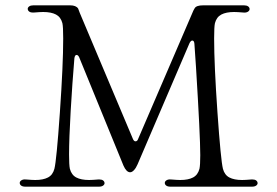

<svg xmlns="http://www.w3.org/2000/svg" viewBox="-20 -701 1040 720"><path d="M75 -1Q65 -1 59.5 -5Q54 -9 54 -15Q54 -21 60.5 -25Q67 -29 77 -28Q101 -26 112 -26Q142 -26 160 -35.5Q178 -45 184 -68Q192 -99 204.5 -278.5Q217 -458 217 -557Q217 -601 214 -614Q208 -637 190 -646.5Q172 -656 142 -656Q131 -656 107 -654H103Q94 -654 89 -658Q84 -662 84 -668Q84 -673 89.5 -677Q95 -681 105 -681H243Q265 -681 273 -669Q275 -665 279 -653L478 -181Q482 -171 488 -171Q495 -171 498 -180L702 -654Q705 -662 710 -670Q716 -681 742 -681H895Q905 -681 910.5 -677Q916 -673 916 -667Q916 -661 909.5 -657Q903 -653 893 -654Q869 -656 858 -656Q828 -656 810 -646.5Q792 -637 786 -614Q783 -601 783 -557Q783 -458 795.5 -279Q808 -100 816 -68Q822 -45 840 -35.5Q858 -26 888 -26Q899 -26 923 -28H927Q936 -28 941 -24Q946 -20 946 -14Q946 -9 940.5 -5Q935 -1 925 -1H619Q609 -1 603.5 -5Q598 -9 598 -15Q598 -21 604.5 -25Q611 -29 621 -28Q645 -26 656 -26Q686 -26 704 -35.5Q722 -45 728 -68Q731 -82 731 -119Q731 -191 715 -449L709 -537Q708 -549 701 -549Q696 -549 691 -540L496 -85Q490 -71 482.5 -63Q475 -55 468 -55Q454 -55 443 -80L277 -486Q273 -495 267 -495Q261 -495 259 -483Q251 -388 245 -284.5Q239 -181 239 -121Q239 -82 242 -68Q248 -45 266 -35.5Q284 -26 314 -26Q325 -26 349 -28H353Q362 -28 367 -24Q372 -20 372 -14Q372 -9 366.5 -5Q361 -1 351 -1Z"/></svg>

Font: Hina Mincho
Style: Regular
Weight: 400
Designer: satsuyako
Foundry: satsuyako
Version: Version 1.100